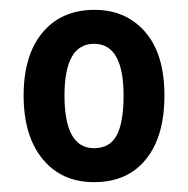

<svg xmlns="http://www.w3.org/2000/svg" viewBox="-20 -742 382 390"><path d="M314 -548Q314 -465 276.5 -418.5Q239 -372 171 -372Q105 -372 66.5 -419Q28 -466 28 -548Q28 -630 66.5 -676Q105 -722 172 -722Q236 -722 275 -677Q314 -632 314 -548ZM111 -548Q111 -441 171 -441Q203 -441 217 -467Q231 -493 231 -548Q231 -653 171 -653Q111 -653 111 -548Z"/></svg>

Font: Noto Sans Myanmar Condensed SemiBold
Style: Regular
Weight: 600
Width: 3
Designer: Monotype Design Team
Foundry: Monotype Imaging Inc.
Version: Version 2.107; ttfautohint (v1.8.4.7-5d5b)